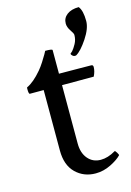

<svg xmlns="http://www.w3.org/2000/svg" viewBox="-104 -700 519 760"><g transform="rotate(-15 156.0 -319.5)"><path d="M230.5 -596.7Q230.5 -619.1 248.5 -632.8Q266.6 -646.5 296.9 -646.5Q311.5 -628.9 311.5 -585.9Q311.5 -555.7 285.2 -516.1Q258.8 -476.6 238.3 -464.8Q237.3 -463.9 231.4 -463.9Q227.5 -463.9 222.7 -468.3Q217.8 -472.7 217.8 -476.6L226.6 -484.4Q234.4 -493.2 243.2 -509.3Q252 -525.4 252 -544.9Q252 -550.8 241.2 -566.4Q230.5 -582 230.5 -596.7ZM78.1 -365.2H21.5Q16.6 -365.2 16.6 -385.7Q16.6 -391.6 17.6 -392.6Q45.9 -405.3 79.1 -444.3Q89.8 -457 100.1 -473.1Q110.4 -489.3 117.2 -501Q124 -512.7 124 -513.7Q153.3 -513.7 153.3 -508.8V-412.1Q178.7 -412.1 230.5 -411.6Q282.2 -411.1 285.2 -411.1Q293 -411.1 293 -402.3Q293 -384.8 283.2 -365.2H153.3V-126Q153.3 -86.9 173.3 -63.5Q193.4 -40 225.6 -40Q254.9 -40 286.1 -58.6Q289.1 -60.5 294.9 -50.3Q300.8 -40 299.8 -39.1Q285.2 -23.4 254.9 -8.3Q224.6 6.8 192.4 6.8Q143.6 6.8 110.8 -25.4Q78.1 -57.6 78.1 -117.2Z"/></g></svg>

Font: Crimson Text
Style: Roman
Weight: 400
Version: Version 0.13